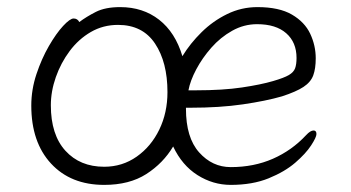

<svg xmlns="http://www.w3.org/2000/svg" viewBox="-20 -504 988 540"><path d="M503 -201H515Q598 -201 663 -210.5Q728 -220 773 -233Q813 -246 833.5 -259.5Q854 -273 861 -292Q868 -311 868 -340Q868 -376 852.5 -409Q837 -442 801 -463Q765 -484 704 -484Q659 -484 619 -464.5Q579 -445 547 -413.5Q515 -382 493 -346Q473 -413 427.5 -448.5Q382 -484 318 -484Q276 -484 249.5 -470.5Q223 -457 203 -442Q198 -452 187 -452Q177 -452 157.5 -431Q138 -410 117.5 -374.5Q97 -339 82.5 -295.5Q68 -252 68 -207Q68 -104 123.5 -44Q179 16 273 16Q344 16 391.5 -14.5Q439 -45 467 -92Q492 -39 535.5 -11.5Q579 16 629 16Q690 16 735.5 -2.5Q781 -21 810.5 -46.5Q840 -72 855 -95Q870 -118 870 -127Q870 -137 862 -137Q853 -137 841 -124Q801 -81 747.5 -57.5Q694 -34 629 -34Q577 -34 540 -75.5Q503 -117 503 -198ZM531 -250H510Q515 -277 532 -309Q549 -341 574.5 -370Q600 -399 633 -417.5Q666 -436 703 -436Q756 -436 785 -410.5Q814 -385 814 -341Q814 -323 810 -312Q806 -301 792.5 -293Q779 -285 748 -276Q714 -266 660.5 -258Q607 -250 531 -250ZM273 -35Q205 -35 164 -80Q123 -125 123 -208Q123 -247 137 -287Q151 -327 176 -360.5Q201 -394 235.5 -414Q270 -434 312 -434Q381 -434 416 -381.5Q451 -329 451 -245Q451 -187 428 -139.5Q405 -92 364.5 -63.5Q324 -35 273 -35Z"/></svg>

Font: Klee One
Style: Regular
Weight: 400
Designer: Fontworks Inc.
Foundry: Fontworks Inc.
Version: Version 1.100